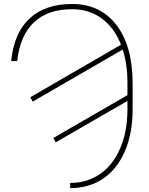

<svg xmlns="http://www.w3.org/2000/svg" viewBox="-20 -741 758 974"><path d="M593.8 -514.2Q560.5 -599.6 496.6 -647Q432.6 -694.3 345.7 -694.3Q222.7 -694.3 152.1 -627.7Q81.5 -561 67.4 -431.2H36.6Q50.8 -573.7 129.9 -647.2Q209 -720.7 345.7 -720.7Q489.3 -720.7 571 -613.8Q652.8 -506.8 652.8 -317.4V-186Q652.8 -66.9 614.3 24.4Q575.7 115.7 503.9 164.6Q432.1 213.4 335.9 213.4V187Q421.9 187 487.5 141.6Q553.2 96.2 589.4 12.2Q625.5 -71.8 626.5 -180.2V-229L262.7 -19L250.5 -41L626.5 -258.3V-323.2Q626.5 -415 602.5 -489.7L146 -225.6L133.8 -247.6Z"/></svg>

Font: Roboto Thin
Style: Regular
Weight: 250
Designer: Google
Version: Version 2.134; 2016